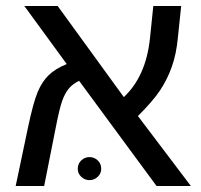

<svg xmlns="http://www.w3.org/2000/svg" viewBox="-20 -619 668 639"><path d="M61 -599.1H171.9L392.1 -295.9Q465.3 -364.3 479 -490.2L490.2 -599.1H583L571.8 -492.2Q566.9 -439.9 552.2 -397.9Q537.6 -356 513.4 -319.3Q489.3 -282.7 439 -232.9L615.2 0H501L243.2 -350.1Q222.2 -339.8 209.2 -324.5Q196.3 -309.1 187.3 -284.2Q178.2 -259.3 166 -196.8L127 0H32.2L73.2 -194.8Q90.8 -278.3 105.5 -313Q120.1 -347.7 142.3 -369.1Q164.6 -390.6 202.1 -405.8ZM238.8 -57.1Q238.8 -74.2 250.5 -85.2Q262.2 -96.2 277.8 -96.2Q293.5 -96.2 305.2 -85.2Q316.9 -74.2 316.9 -57.1Q316.9 -41.5 305.2 -30.5Q293.5 -19.5 277.8 -19.5Q262.2 -19.5 250.5 -30.5Q238.8 -41.5 238.8 -57.1Z"/></svg>

Font: Arial
Style: Regular
Weight: 400
Designer: Steve Matteson
Foundry: Ascender Corporation
Version: Version 2.00.3